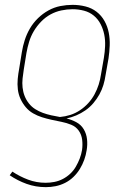

<svg xmlns="http://www.w3.org/2000/svg" viewBox="-20 -558 540 791"><path d="M169 213Q127 213 89.5 199.5Q52 186 20 164L31 149Q61 169 95.5 182Q130 195 168 195Q186 195 204 191.5Q222 188 238.5 179.5Q255 171 269 158Q283 145 292.5 128.5Q302 112 308.5 95Q315 78 318 60Q321 39 318.5 18Q316 -3 304.5 -19.5Q293 -36 273.5 -44Q254 -52 233.5 -56Q213 -60 192.5 -64.5Q172 -69 153 -75Q134 -81 116.5 -91Q99 -101 86 -116.5Q73 -132 64.5 -150.5Q56 -169 53.5 -190Q51 -211 53 -232.5Q55 -254 59 -275L70 -343Q74 -368 82 -393Q90 -418 103.5 -441Q117 -464 136.5 -483Q156 -502 179.5 -515Q203 -528 228.5 -533Q254 -538 279 -538Q306 -538 332 -531.5Q358 -525 378 -509.5Q398 -494 410.5 -471.5Q423 -449 428 -423.5Q433 -398 432 -371Q431 -344 427 -317L415 -249Q412 -228 406 -208Q400 -188 389.5 -169Q379 -150 364.5 -133Q350 -116 332 -103.5Q314 -91 294 -82.5Q274 -74 254 -70Q275 -65 294.5 -54.5Q314 -44 325 -25.5Q336 -7 338.5 15.5Q341 38 337 61Q334 81 327 100.5Q320 120 309 138Q298 156 282.5 171Q267 186 248 195.5Q229 205 209 209Q189 213 169 213ZM227 -76Q249 -78 269.5 -84.5Q290 -91 309 -103.5Q328 -116 343.5 -133Q359 -150 369.5 -169.5Q380 -189 386.5 -209.5Q393 -230 396 -251L408 -320Q412 -344 413 -368.5Q414 -393 409.5 -415.5Q405 -438 394.5 -458.5Q384 -479 366.5 -493.5Q349 -508 326 -514Q303 -520 279 -520Q256 -520 232.5 -515Q209 -510 188 -498.5Q167 -487 149.5 -469Q132 -451 119.5 -430Q107 -409 100 -386Q93 -363 89 -340L78 -272Q75 -253 73 -234.5Q71 -216 73 -197.5Q75 -179 81.5 -162.5Q88 -146 99 -132Q110 -118 125 -108.5Q140 -99 156.5 -93Q173 -87 191 -83Q209 -79 227 -76Z"/></svg>

Font: Iosevka Slab Thin
Style: Italic
Weight: 100
Italic angle: -9°
Monospace: yes
Designer: Belleve Invis
Foundry: Belleve Invis
Version: Version 11.1.1; ttfautohint (v1.8.3)